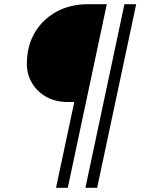

<svg xmlns="http://www.w3.org/2000/svg" viewBox="-20 -710 686 915"><path d="M108 -406Q108 -489 145 -553Q182 -617 248 -653.5Q314 -690 400 -690H489L303 185H247L334 -224H301Q245 -224 201.5 -248Q158 -272 133 -313.5Q108 -355 108 -406ZM387 185 573 -690H629L443 185Z"/></svg>

Font: Radio Canada Light
Style: Italic
Weight: 300
Italic angle: -12°
Designer: Charles Daoud, Etienne Aubert Bonn, Alexandre Saumier Demers, Jacques Le Bailly
Foundry: Radio-Canada
Version: Version 2.104; ttfautohint (v1.8.4.7-5d5b);gftools[0.9.28.de